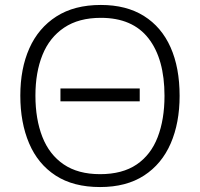

<svg xmlns="http://www.w3.org/2000/svg" viewBox="-20 -745 808 775"><path d="M705 -358Q705 -249 669 -166Q633 -83 561.5 -36.5Q490 10 384 10Q276 10 204.5 -36.5Q133 -83 97.5 -166.5Q62 -250 62 -359Q62 -468 98.5 -550Q135 -632 207.5 -678.5Q280 -725 387 -725Q490 -725 561 -680.5Q632 -636 668.5 -554Q705 -472 705 -358ZM123 -359Q123 -264 151 -192.5Q179 -121 237 -81.5Q295 -42 384 -42Q474 -42 531.5 -81Q589 -120 616.5 -191.5Q644 -263 644 -358Q644 -507 579.5 -590Q515 -673 387 -673Q298 -673 239 -633.5Q180 -594 151.5 -523.5Q123 -453 123 -359ZM224 -336V-388H544V-336Z"/></svg>

Font: Noto Sans Light
Style: Regular
Weight: 300
Designer: Monotype Design Team
Foundry: Monotype Imaging Inc.
Version: Version 2.007